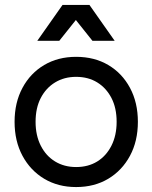

<svg xmlns="http://www.w3.org/2000/svg" viewBox="-20 -744 617 777"><path d="M288 13Q215 13 159 -20.5Q103 -54 71 -113.5Q39 -173 39 -251Q39 -329 71 -388.5Q103 -448 159 -481Q215 -514 288 -514Q362 -514 418 -481Q474 -448 506 -388.5Q538 -329 538 -251Q538 -173 506 -113.5Q474 -54 418 -20.5Q362 13 288 13ZM288 -68Q337 -68 373.5 -90.5Q410 -113 431 -154.5Q452 -196 452 -251Q452 -307 431 -347.5Q410 -388 373.5 -410.5Q337 -433 288 -433Q240 -433 203 -410.5Q166 -388 145 -347.5Q124 -307 124 -251Q124 -196 145 -154.5Q166 -113 203 -90.5Q240 -68 288 -68ZM131 -579 233 -724H342L444 -579H354L287 -663L220 -579Z"/></svg>

Font: Fustat Medium
Style: Regular
Weight: 500
Designer: Mohamed Gaber, Khaled Hosny, Laura Garcia Mut
Foundry: Kief Type Foundry, Alif Type Foundry, Hard Type Foundry
Version: Version 1.007